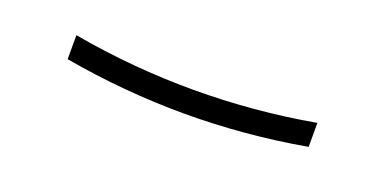

<svg xmlns="http://www.w3.org/2000/svg" viewBox="-19 -468 539 271"><g transform="rotate(20 250.0 -332.0)"><path d="M250 -306Q205 -306 159.5 -310Q114 -314 69 -322V-358Q114 -350 159.5 -346Q205 -342 250 -342Q295 -342 340.5 -346Q386 -350 431 -358V-322Q386 -314 340.5 -310Q295 -306 250 -306Z"/></g></svg>

Font: Iosevka Term Curly Extralight
Style: Regular
Weight: 200
Designer: Belleve Invis
Foundry: Belleve Invis
Version: Version 32.3.0